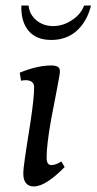

<svg xmlns="http://www.w3.org/2000/svg" viewBox="-20 -662 348 692"><path d="M64 -36Q64 -53 70 -93.5Q76 -134 78 -147L90 -223Q103 -310 103 -347Q103 -373 72 -373Q64 -373 56 -371L51 -400Q114 -426 165 -426Q180 -426 188 -421.5Q196 -417 196 -404Q196 -396 184 -334Q165 -235 164 -230Q148 -139 148 -94Q148 -67 165 -67Q181 -67 201 -80L213 -60Q181 -27 152.5 -8.5Q124 10 102 10Q84 10 74 -1.5Q64 -13 64 -36ZM57 -642H83Q86 -610 111 -589Q136 -568 172 -568Q207 -568 239.5 -589.5Q272 -611 283 -642H308Q294 -585 257 -551.5Q220 -518 165 -518Q110 -518 82.5 -551.5Q55 -585 57 -642Z"/></svg>

Font: Unna
Style: Italic
Weight: 400
Italic angle: -8.05°
Designer: Jorge de Buen Unna
Foundry: Omnibus-Type
Version: Version 2.008